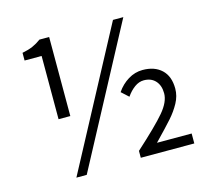

<svg xmlns="http://www.w3.org/2000/svg" viewBox="-99 -786 1001 915"><g transform="rotate(-15 401.5 -328.5)"><path d="M159 -591H75V-629Q106 -635 127.5 -644.5Q149 -654 169 -669H217V-279H159ZM532 -669H583L220 12H169ZM490 -34Q594 -128 635.5 -177Q677 -226 677 -268Q677 -307 656 -330Q635 -353 599 -353Q575 -353 553 -337Q531 -321 513 -295L478 -327Q501 -361 534.5 -381.5Q568 -402 606 -402Q665 -402 699.5 -369.5Q734 -337 734 -276Q734 -240 715.5 -206Q697 -172 669.5 -141Q642 -110 583 -49H754V0H490Z"/></g></svg>

Font: Assistant-zap
Style: zap
Weight: 400
Designer: Hebrew By Ben Nathan, Latin by Paul Hunt
Version: Version 2.001